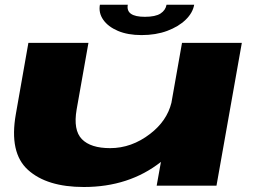

<svg xmlns="http://www.w3.org/2000/svg" viewBox="-20 -762 1072 788"><path d="M623 0 640.5 -97.5Q509.5 5.5 324 5.5Q172.5 5.5 94.8 -64.8Q17 -135 45 -293.5L96.5 -586H343L294.5 -312.5Q280 -228 316 -191Q352 -154 432 -154Q520 -154 596 -212.5Q665 -265.5 683.5 -340L727 -586H972.5L868.5 0ZM561 -618Q504.5 -618 464 -635.2Q423.5 -652.5 403.8 -680.8Q384 -709 390 -742.5H504.5Q495.5 -693 574.5 -693Q618 -693 638.8 -706.5Q659.5 -720 663.5 -742.5H777Q771 -709 741.8 -680.8Q712.5 -652.5 666 -635.2Q619.5 -618 561 -618Z"/></svg>

Font: Anybody UltraExpanded ExtraBold
Style: Italic
Weight: 800
Width: 9
Italic angle: -10°
Designer: Tyler Finck
Foundry: Etcetera Type Company
Version: Version 1.010; ttfautohint (v1.8.3) -l 8 -r 50 -G 200 -x 14 